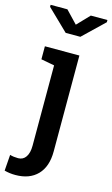

<svg xmlns="http://www.w3.org/2000/svg" viewBox="-167 -814 629 1079"><g transform="rotate(15 147.5 -274.5)"><path d="M41.5 213.4Q7.8 213.4 -22.5 205.1L-15.6 111.8Q5.4 118.2 32.2 118.2Q61 118.2 76.9 94.7Q92.8 71.3 92.8 29.8V-438L15.1 -452.6V-528.3H215.8V29.8Q215.8 118.2 169.7 165.8Q123.5 213.4 41.5 213.4ZM316.4 -761.7V-749L193.8 -631.3H108.4L-14.2 -750V-761.7H83.5L151.4 -690.4L219.7 -761.7Z"/></g></svg>

Font: Roboto Slab Medium
Style: Regular
Weight: 500
Designer: Google
Version: Version 2.001; ttfautohint (v1.8.3)